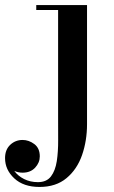

<svg xmlns="http://www.w3.org/2000/svg" viewBox="-112 -480 452 760"><path d="M232.5 -460V11.5Q232.5 77 212.8 133.8Q193 190.5 151.2 225.2Q109.5 260 44.5 260Q-19 260 -55.5 226Q-92 192 -92 146Q-92 112.5 -71.5 93.2Q-51 74 -22.5 74Q2 74 23.8 90.2Q45.5 106.5 45.5 139Q45.5 164 27 183.8Q8.5 203.5 -22.5 203.5Q-40 203.5 -55.5 196.5Q-41 216.5 -16.5 228.8Q8 241 38 241Q72.5 241 89.8 218.2Q107 195.5 112.8 157.8Q118.5 120 118.2 73.8Q118 27.5 118 -20.5V-440.5H31.5V-460Z"/></svg>

Font: Bodoni* 11pt Medium
Style: Regular
Weight: 500
Version: Version 2.3